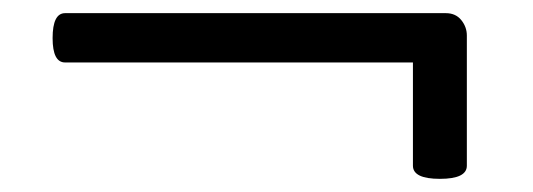

<svg xmlns="http://www.w3.org/2000/svg" viewBox="-20 -413 810 292"><path d="M658 -393Q673 -393 681.5 -382.5Q690 -372 690 -359V-161Q690 -141 649 -141Q608 -141 608 -161V-318H79Q60 -318 60 -355Q60 -393 79 -393Z"/></svg>

Font: Marmelad
Style: Regular
Weight: 400
Designer: Manvel Shmavonyan
Foundry: Cyreal
Version: Version 1.001;PS 001.001;hotconv 1.0.88;makeotf.lib2.5.64775